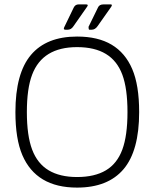

<svg xmlns="http://www.w3.org/2000/svg" viewBox="-20 -842 743 872"><path d="M330 10Q237 10 175 -27Q113 -64 81.5 -137.5Q50 -211 50 -333Q50 -509 120.5 -592.5Q191 -676 330 -676Q425 -676 487 -639Q549 -602 580.5 -528.5Q612 -455 612 -333Q612 -157 541 -73.5Q470 10 330 10ZM330 -38Q410 -38 461 -68.5Q512 -99 535.5 -162.5Q559 -226 559 -333Q559 -440 535.5 -503Q512 -566 461 -597Q410 -628 330 -628Q252 -628 201 -597Q150 -566 126 -503Q102 -440 102 -333Q102 -226 126 -162.5Q150 -99 201 -68.5Q252 -38 330 -38ZM382 -720 425 -808Q431 -822 450 -822H483Q492 -822 485 -811L423 -723Q412 -707 396 -707H386Q382 -707 382 -720ZM272 -719 315 -808Q322 -822 337 -822H371Q383 -822 376 -812L313 -722Q303 -707 287 -707H277Q266 -707 272 -719Z"/></svg>

Font: Vivano Light
Style: Regular
Weight: 300
Designer: Joe Prince, Josias Burgherr
Version: Version 2.064;September 19, 2022;FontCreator 14.0.0.2877 64-